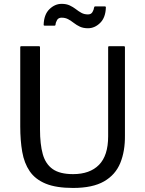

<svg xmlns="http://www.w3.org/2000/svg" viewBox="-20 -934 734 972"><path d="M527.5 -244V-695Q527.5 -700 532.5 -700H607.5Q612.5 -700 612.5 -695V-249Q613.5 -169 589 -109Q564.5 -49 506.8 -15.8Q449 17.5 350 17.5Q264.5 17.5 211.5 -4.2Q158.5 -26 130.5 -67Q102.5 -108 92.5 -165.5Q82.5 -223 82.5 -294V-695Q82.5 -700 87.5 -700H177.5Q182.5 -700 182.5 -695V-279Q182.5 -204 196.5 -153.8Q210.5 -103.5 246.8 -78Q283 -52.5 350 -52.5Q435 -52.5 481.2 -99.5Q527.5 -146.5 527.5 -244ZM292 -844.5Q276 -844.5 269 -832.8Q262 -821 261 -808.5Q260.5 -804 256 -804H206Q201 -804 201 -808.5Q202.5 -860.5 230.2 -887.5Q258 -914.5 292 -914.5Q316 -914.5 333 -906.5Q350 -898.5 363.8 -887.8Q377.5 -877 392 -869Q406.5 -861 425.5 -861Q441 -861 448 -872.8Q455 -884.5 456.5 -896.5Q457 -901.5 461.5 -901.5H511Q516 -901.5 516 -896.5Q514.5 -845 487 -818Q459.5 -791 425.5 -791Q401.5 -791 384.5 -799Q367.5 -807 353.8 -817.8Q340 -828.5 325.5 -836.5Q311 -844.5 292 -844.5Z"/></svg>

Font: MFEK Sans
Style: Regular
Weight: 400
Designer: Owen Earl
Foundry: indestructible type*
Version: Version 0.001; ttfautohint (v1.8.4.7-5d5b)